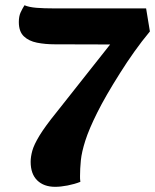

<svg xmlns="http://www.w3.org/2000/svg" viewBox="-20 -692 591 731"><path d="M190 19.3Q147 19.3 121.8 -5.2Q96.7 -29.7 96.7 -76Q96.7 -95 103 -118Q109.3 -141 130.3 -175.7Q151.3 -210.3 195 -264.3L399.3 -522.7L188.3 -523.3Q152 -523.3 120.8 -529.5Q89.7 -535.7 70.7 -553.8Q51.7 -572 51.7 -608Q51.7 -629.7 58.3 -644.3Q65 -659 73.3 -672Q90 -664.7 118.5 -662.3Q147 -660 187.3 -660H536.3L550.7 -572.3Q519.7 -535 491.5 -495.3Q463.3 -455.7 436.7 -413.3Q381.3 -325.7 350.2 -263.2Q319 -200.7 305 -157Q291 -113.3 287.8 -81.3Q284.7 -49.3 284.7 -21.7Q284.7 -16.7 284.8 -11.2Q285 -5.7 286 0.3Q264 9 237.3 14.2Q210.7 19.3 190 19.3Z"/></svg>

Font: Sansita Swashed Light
Style: Regular
Weight: 300
Designer: Pablo Cosgaya
Foundry: Omnibus-Type
Version: Version 1.003